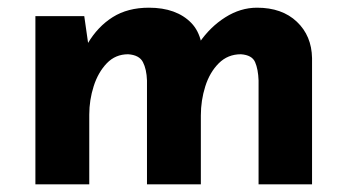

<svg xmlns="http://www.w3.org/2000/svg" viewBox="-20 -479 903 499"><path d="M199 -437 210 -360 208 -366Q234 -410 273 -434.5Q312 -459 367 -459Q403 -459 430.5 -449Q458 -439 477 -419.5Q496 -400 503 -369L498 -368Q526 -409 565.5 -434Q605 -459 648 -459Q713 -459 751.5 -422.5Q790 -386 791 -328V0H652V-270Q651 -299 643 -317.5Q635 -336 606 -338Q572 -338 548.5 -314.5Q525 -291 513.5 -254.5Q502 -218 502 -179V0H362V-270Q361 -299 351.5 -317.5Q342 -336 313 -338Q280 -338 257.5 -314.5Q235 -291 223.5 -255Q212 -219 212 -181V0H72V-437Z"/></svg>

Font: Josefin Sans Thin
Style: Bold
Weight: 700
Version: Version 2.000